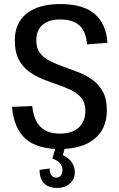

<svg xmlns="http://www.w3.org/2000/svg" viewBox="-20 -728 589 947"><path d="M275 7Q163 7 106 -43.5Q49 -94 39 -201L139 -205Q146 -136 179.5 -102.5Q213 -69 276 -69Q335 -69 368 -98.5Q401 -128 401 -182Q401 -220 382 -244Q363 -268 332 -283Q301 -298 264 -310.5Q227 -323 190 -338Q153 -353 122 -376Q91 -399 72 -435.5Q53 -472 53 -528Q53 -615 111.5 -661.5Q170 -708 277 -708Q388 -708 445.5 -660.5Q503 -613 510 -517L409 -509Q405 -572 372.5 -602Q340 -632 277 -632Q221 -632 190 -605.5Q159 -579 159 -529Q159 -490 177.5 -466Q196 -442 227.5 -426.5Q259 -411 296 -398Q333 -385 370 -370.5Q407 -356 438 -333Q469 -310 488 -274.5Q507 -239 507 -184Q507 -93 446 -43Q385 7 275 7ZM261 199Q220 199 197.5 176Q175 153 175 110L225 103Q225 125 233.5 136.5Q242 148 258 148Q272 148 280 137.5Q288 127 288 110Q288 91 276 77Q264 63 238 54L254 1H300L290 37Q318 50 333.5 72Q349 94 349 121Q349 156 324.5 177.5Q300 199 261 199Z"/></svg>

Font: Pathway Extreme SemiCondensed Medium
Style: Regular
Weight: 500
Width: 4
Version: Version 1.001;gftools[0.9.26]